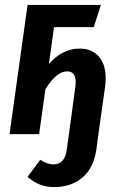

<svg xmlns="http://www.w3.org/2000/svg" viewBox="-20 -549 495 786"><path d="M306.2 -350.1Q362.8 -350.1 391.4 -308.8Q419.9 -267.6 410.2 -193.8L382.8 0L375 60.1Q364.3 138.2 317.9 177.5Q271.5 216.8 201.2 216.8Q138.7 216.8 92.8 174.8L145 105Q173.8 124 199.2 124Q221.2 124 235.4 109.1Q249.5 94.2 252.9 65.9L262.2 0L288.1 -190.9Q297.4 -256.8 254.9 -256.8Q211.4 -256.8 166 -184.1L140.1 0H19L92.8 -528.8H393.1L363.8 -438H201.2L180.2 -287.1Q235.4 -350.1 306.2 -350.1Z"/></svg>

Font: Fira Sans Compressed Medium
Style: Italic
Weight: 500
Width: 3
Italic angle: -8°
Designer: Carrois Corporate & Edenspiekermann AG
Foundry: Carrois Corporate GbR & Edenspiekermann AG
Version: Version 4.203;PS 004.203;hotconv 1.0.88;makeotf.lib2.5.64775